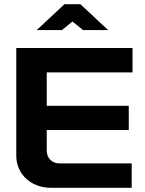

<svg xmlns="http://www.w3.org/2000/svg" viewBox="-20 -900 697 920"><path d="M58 -670V-153C58 -71 123 0 225 0H611V-117H266C229 -117 204 -142 204 -179V-277H597V-393H204V-553H615V-670ZM156 -756H277L327 -797L378 -756H498L365 -880H289Z"/></svg>

Font: LT Wave Bold
Style: Regular
Weight: 700
Designer: Daniel Lyons
Version: Version 2.5 (Glyphs App)